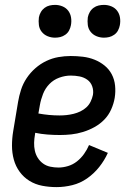

<svg xmlns="http://www.w3.org/2000/svg" viewBox="-20 -757 540 785"><path d="M211 8Q181 8 152.5 2.5Q124 -3 100.5 -17.5Q77 -32 60.5 -54.5Q44 -77 36.5 -104.5Q29 -132 29 -161.5Q29 -191 34 -221L54 -341Q58 -365 66 -390Q74 -415 89 -437.5Q104 -460 124.5 -478Q145 -496 169 -507.5Q193 -519 218.5 -523.5Q244 -528 269 -528Q294 -528 319 -525Q344 -522 366.5 -513Q389 -504 407.5 -489Q426 -474 437 -453Q448 -432 450.5 -407Q453 -382 449 -357Q445 -333 434.5 -309.5Q424 -286 406.5 -268Q389 -250 366.5 -237.5Q344 -225 319.5 -217.5Q295 -210 271.5 -207.5Q248 -205 225 -205Q199 -205 173.5 -207Q148 -209 124 -214L123 -207Q120 -190 119.5 -173.5Q119 -157 122.5 -141Q126 -125 134.5 -111.5Q143 -98 156 -88.5Q169 -79 185.5 -75.5Q202 -72 219 -72Q238 -72 258 -78Q278 -84 294.5 -97Q311 -110 323.5 -127.5Q336 -145 344 -164L421 -132Q407 -101 385.5 -74Q364 -47 336 -27.5Q308 -8 275.5 0Q243 8 211 8ZM224 -285Q238 -285 252 -286.5Q266 -288 280.5 -291.5Q295 -295 308.5 -301.5Q322 -308 333 -318Q344 -328 350.5 -341.5Q357 -355 360 -369Q363 -387 357 -404Q351 -421 337 -431Q323 -441 305.5 -444.5Q288 -448 269 -448Q246 -448 222.5 -439.5Q199 -431 182 -413.5Q165 -396 156 -373Q147 -350 143 -327L137 -293Q159 -289 180.5 -287Q202 -285 224 -285ZM405 -603Q389 -603 374.5 -609Q360 -615 350.5 -627Q341 -639 339 -654.5Q337 -670 339 -686Q341 -697 347 -707.5Q353 -718 362.5 -725Q372 -732 383 -734.5Q394 -737 405 -737Q421 -737 435.5 -731Q450 -725 459 -713Q468 -701 470.5 -685.5Q473 -670 470 -654Q468 -643 462.5 -632.5Q457 -622 447 -615Q437 -608 426.5 -605.5Q416 -603 405 -603ZM205 -603Q189 -603 174.5 -609Q160 -615 150.5 -627Q141 -639 139 -654.5Q137 -670 139 -686Q141 -697 147 -707.5Q153 -718 162.5 -725Q172 -732 183 -734.5Q194 -737 205 -737Q221 -737 235.5 -731Q250 -725 259 -713Q268 -701 270.5 -685.5Q273 -670 270 -654Q268 -643 262.5 -632.5Q257 -622 247 -615Q237 -608 226.5 -605.5Q216 -603 205 -603Z"/></svg>

Font: Iosevka Medium
Style: Italic
Weight: 500
Italic angle: -9°
Monospace: yes
Designer: Belleve Invis
Foundry: Belleve Invis
Version: Version 32.5.0; ttfautohint (v1.8.4)